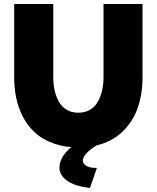

<svg xmlns="http://www.w3.org/2000/svg" viewBox="-20 -730 783 959"><path d="M497.1 -710H691.9V-345.2Q691.9 -259.3 667.5 -190.2Q643.1 -121.1 590.8 -71.5Q538.6 -22 462.9 -3.9Q430.2 15.6 412.1 35.4Q394 55.2 394 71.8Q394 88.9 411.6 98.9Q429.2 108.9 463.9 108.9L429.2 209Q354.5 200.2 315.7 172.9Q276.9 145.5 276.9 108.9Q276.9 53.7 335.9 4.9Q276.9 0 228.8 -20.8Q180.7 -41.5 147.9 -74Q115.2 -106.4 93 -149.7Q70.8 -192.9 60.8 -241.7Q50.8 -290.5 50.8 -345.2V-710H246.1V-345.2Q246.1 -308.6 253.2 -277.3Q260.3 -246.1 274.7 -220.9Q289.1 -195.8 313.7 -181.4Q338.4 -167 371.1 -167Q404.3 -167 429.2 -181.6Q454.1 -196.3 468.5 -221.9Q482.9 -247.6 490 -278.6Q497.1 -309.6 497.1 -345.2Z"/></svg>

Font: Rawline Black
Style: Regular
Weight: 900
Designer: Matt McInerney, Pablo Impallari, Rodrigo Fuenzalida
Foundry: Matt McInerney, Pablo Impallari, Rodrigo Fuenzalida
Version: Version 4.020;PS 004.020;hotconv 1.0.88;makeotf.lib2.5.64775